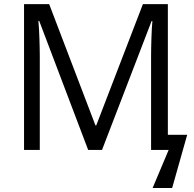

<svg xmlns="http://www.w3.org/2000/svg" viewBox="-20 -734 948 940"><path d="M411.6 0 171.9 -631.8H168Q169.9 -612.8 171.1 -589.6Q172.4 -566.4 173.1 -542.5Q173.8 -518.6 174.3 -496.8Q174.8 -475.1 174.8 -459V0H97.7V-713.9H220.7L447.3 -120.1H451.2L679.7 -713.9H801.8V-74.2H896.5L822.8 186.5H727.1L805.7 0H719.7V-464.8Q719.7 -481.4 720.2 -503.7Q720.7 -525.9 721.4 -549.3Q722.2 -572.8 723.4 -594.2Q724.6 -615.7 726.1 -630.9H722.2L479.5 0Z"/></svg>

Font: Wonky
Style: Regular
Weight: 400
Designer: Monotype Design Team
Foundry: Monotype Imaging Inc.
Version: Version 3.000